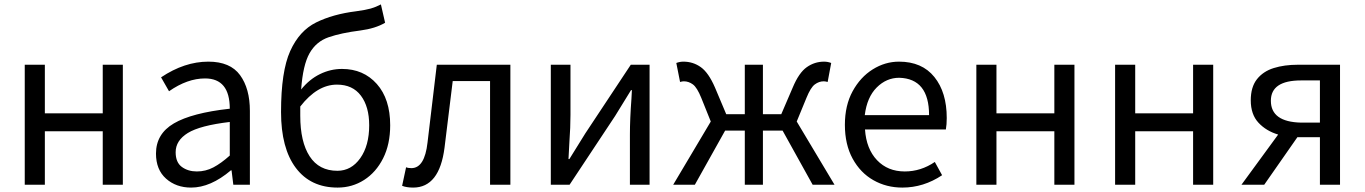

<svg xmlns="http://www.w3.org/2000/svg" viewBox="-20 -836 6177 869"><path d="M536 0H445V-242H183V0H92V-543H183V-323H445V-543H536Z M845 13Q777 13 731.5 -27.5Q686 -68 686 -141Q686 -230 767 -277.5Q848 -325 1020 -344Q1020 -481 908 -481Q828 -481 745 -423L709 -486Q815 -557 923 -557Q1022 -557 1066.5 -496Q1111 -435 1111 -334V0H1036L1028 -65H1025Q933 13 845 13ZM871 -60Q911 -60 946 -78.5Q981 -97 1020 -132V-284Q885 -268 830 -234Q775 -200 775 -147Q775 -101 803 -80.5Q831 -60 871 -60Z M1507 -63Q1570 -63 1610.5 -120Q1651 -177 1651 -269Q1651 -353 1613.5 -403Q1576 -453 1505 -453Q1416 -453 1339 -354V-312Q1339 -194 1381.5 -128.5Q1424 -63 1507 -63ZM1508 13Q1386 13 1319 -76Q1252 -165 1252 -329Q1252 -513 1293.5 -605Q1335 -697 1411 -734.5Q1487 -772 1592 -785Q1636 -791 1658.5 -797.5Q1681 -804 1704 -816L1723 -733Q1679 -707 1611 -698Q1524 -687 1467.5 -667.5Q1411 -648 1381 -595Q1351 -542 1343 -431Q1380 -477 1428 -500.5Q1476 -524 1528 -524Q1625 -524 1685.5 -456Q1746 -388 1746 -269Q1746 -183 1714 -119.5Q1682 -56 1628 -21.5Q1574 13 1508 13Z M1850 13Q1820 13 1800 5L1818 -79Q1827 -75 1842 -75Q1902 -75 1915 -191L1957 -543H2290V0H2198V-469H2029L1992 -168Q1969 13 1850 13Z M2920 0H2831V-227Q2831 -297 2838 -390L2840 -428H2836L2764 -311L2558 0H2473V-543H2562V-316Q2562 -261 2557 -191L2553 -116H2557Q2593 -173 2629 -232L2835 -543H2920Z M3757 0H3658L3522 -245H3433V0H3351V-245H3262L3125 0H3027L3197 -286L3154 -393Q3135 -440 3116 -454Q3097 -468 3075 -468Q3068 -468 3058 -465L3041 -551Q3057 -557 3073 -557Q3117 -557 3152 -532Q3187 -507 3216 -440L3267 -319H3351V-543H3433V-319H3516L3568 -440Q3596 -507 3631.5 -532Q3667 -557 3710 -557Q3726 -557 3742 -551L3726 -465Q3716 -468 3708 -468Q3687 -468 3668 -454Q3649 -440 3630 -393L3586 -286Z M4064 13Q3992 13 3933 -20.5Q3874 -54 3839 -118Q3804 -182 3804 -271Q3804 -359 3839 -423Q3874 -487 3930 -522Q3986 -557 4049 -557Q4153 -557 4209 -487.5Q4265 -418 4265 -302Q4265 -272 4261 -250H3895Q3901 -162 3949.5 -111Q3998 -60 4075 -60Q4148 -60 4211 -103L4244 -43Q4160 13 4064 13ZM4185 -315Q4185 -480 4050 -484Q3992 -484 3948 -440Q3904 -396 3894 -315Z M4843 0H4752V-242H4490V0H4399V-543H4490V-323H4752V-543H4843Z M5471 0H5380V-242H5118V0H5027V-543H5118V-323H5380V-543H5471Z M5954 -281V-472H5869Q5732 -472 5732 -380Q5732 -284 5869 -281ZM6045 0H5954V-215H5852L5702 0H5599L5765 -227Q5711 -243 5676 -280.5Q5641 -318 5641 -382Q5641 -442 5669 -477.5Q5697 -513 5745 -528Q5793 -543 5854 -543H6045Z"/></svg>

Font: Source Han Sans & Saira Hybrid
Style: Regular
Weight: 400
Designer: Ryoko NISHIZUKA 西塚涼子 (kana & ideographs); Paul D. Hunt (Latin, Greek & Cyrillic); Wenlong ZHANG 张文龙 (bopomofo); Sandoll 
Foundry: Adobe Systems Incorporated
Version: Version 1.00;August 2, 2021;FontCreator 13.0.0.2675 64-bit